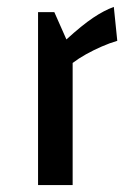

<svg xmlns="http://www.w3.org/2000/svg" viewBox="-20 -535 374 555"><path d="M137 -500 172 -421Q217 -462 249 -483.5Q281 -505 309 -515L319 -417Q298 -411 274 -400.5Q250 -390 228.5 -378Q207 -366 190 -353V0H90V-500Z"/></svg>

Font: Changa
Style: Regular
Weight: 400
Designer: Eduardo Rodriguez Tunni
Foundry: Eduardo Rodriguez Tunni
Version: Version 3.003